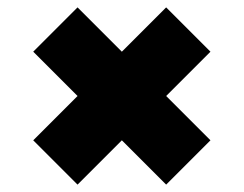

<svg xmlns="http://www.w3.org/2000/svg" viewBox="-20 -610 660 520"><path d="M430 -350 550 -230 430 -110 310 -230 190 -110 70 -230 190 -350 70 -470 190 -590 310 -470 430 -590 550 -470Z"/></svg>

Font: CMG Sans Black
Style: Regular
Weight: 900
Designer: Julieta Ulanovsky
Foundry: Julieta Ulanovsky
Version: Version 7.200